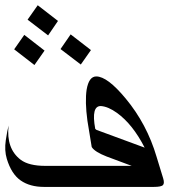

<svg xmlns="http://www.w3.org/2000/svg" viewBox="-36 -735 678 740"><path d="M135.7 -540 96.7 -484.4 18.6 -544.9 57.6 -600.6ZM314.5 -542 275.4 -486.3 197.3 -545.9 236.3 -602.5ZM187.5 -654.3 149.4 -598.6 70.3 -659.2 109.4 -714.8ZM353.5 -14.6H133.8Q79.1 -14.6 43.5 -39.6Q7.8 -64.5 -9.8 -123Q-19.5 -155.3 -13.7 -194.3Q-7.8 -233.4 -2.9 -251Q-12.7 -162.1 43.9 -119.1Q75.2 -95.7 138.7 -95.7H144.5H329.1H471.7L375 -131.8Q330.1 -149.4 318.4 -167Q317.4 -168.9 317.4 -168.9L302.7 -258.8L300.8 -270.5Q291 -343.8 297.9 -389.6Q306.6 -440.4 335 -440.4Q377.9 -440.4 448.2 -355.5Q530.3 -256.8 567.4 -130.9L592.8 -47.9Q598.6 -29.3 592.3 -22Q585.9 -14.6 556.6 -14.6ZM331.1 -238.3 335.9 -234.4 521.5 -166Q475.6 -255.9 415 -299.8Q380.9 -324.2 353.5 -326.2Q314.5 -328.1 331.1 -238.3Z"/></svg>

Font: Thabit-Oblique
Style: Oblique
Weight: 500
Designer: Regenerated by Nadim Shaikli
Foundry: MAK Alagha
Version: 0.01